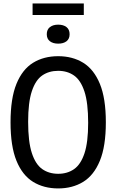

<svg xmlns="http://www.w3.org/2000/svg" viewBox="-20 -1072 668 1102"><path d="M314 9.5Q231.5 9.5 170 -28.2Q108.5 -66 74.5 -149.2Q40.5 -232.5 40.5 -370Q40.5 -507.5 74.5 -590.8Q108.5 -674 170 -711.8Q231.5 -749.5 314 -749.5Q396 -749.5 457.5 -711.8Q519 -674 553.2 -590.8Q587.5 -507.5 587.5 -370Q587.5 -232.5 553.2 -149.2Q519 -66 457.5 -28.2Q396 9.5 314 9.5ZM314 -74.5Q366.5 -74.5 405 -101.2Q443.5 -128 464.8 -191.8Q486 -255.5 486 -367Q486 -481.5 464.8 -546.5Q443.5 -611.5 405 -638.5Q366.5 -665.5 314 -665.5Q261 -665.5 222.5 -639Q184 -612.5 162.8 -548.5Q141.5 -484.5 141.5 -373Q141.5 -258.5 162.8 -193.5Q184 -128.5 222.5 -101.5Q261 -74.5 314 -74.5ZM314 -821.5Q284.5 -821.5 266.5 -835.2Q248.5 -849 248.5 -875.5Q248.5 -902.5 266.5 -916.5Q284.5 -930.5 314 -930.5Q344 -930.5 361.8 -916.5Q379.5 -902.5 379.5 -875.5Q379.5 -849 361.8 -835.2Q344 -821.5 314 -821.5ZM167 -986V-1052H461V-986Z"/></svg>

Font: Encode Sans SC Condensed Medium
Style: Regular
Weight: 500
Width: 3
Designer: Multiple Designers
Foundry: Impallari Type
Version: Version 3.002